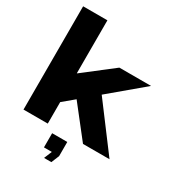

<svg xmlns="http://www.w3.org/2000/svg" viewBox="-217 -863 1081 1185"><g transform="rotate(30 324.0 -270.5)"><path d="M196 -736V-359H198L406 -520H632L395 -321L636 0H447L275 -219L196 -153V0H23V-736ZM249 139V38H357V139L334 195H282L305 139Z"/></g></svg>

Font: Non Bureau Extended
Style: Bold
Weight: 700
Width: 7
Designer: Jona Saucedo
Foundry: Non Foundry
Version: Version 1.000; ttfautohint (v1.8.4)